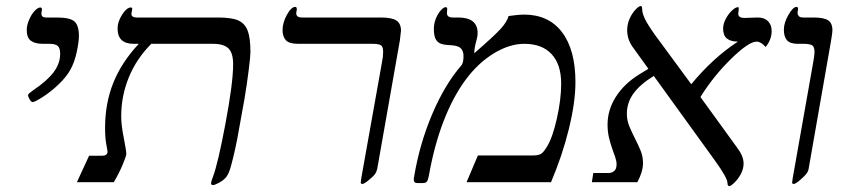

<svg xmlns="http://www.w3.org/2000/svg" viewBox="-20 -612 2852 645"><path d="M124 -464.8Q97.7 -464.8 83.7 -475.1Q69.8 -485.4 69.8 -511.2Q69.8 -527.3 77.9 -545.9Q85.9 -564.5 96.7 -575.7Q107.4 -586.9 115.2 -586.9Q121.1 -586.9 121.1 -579.1Q119.1 -573.2 119.1 -565.9Q119.1 -553.2 134.8 -553.2H170.9Q215.3 -553.2 230.2 -539.8Q245.1 -526.4 245.1 -491.2Q245.1 -471.7 237.8 -437.5Q230.5 -403.3 216.8 -378.4Q203.1 -353.5 177 -328.6Q150.9 -303.7 123.8 -286.4Q96.7 -269 89.8 -269Q85 -269 79.6 -278.1Q74.2 -287.1 74.2 -293Q75.7 -297.9 91.8 -309.1Q137.7 -339.8 159.9 -369.1Q182.1 -398.4 182.1 -431.2Q182.1 -451.2 173.8 -458Q165.5 -464.8 146 -464.8Z M696.3 9.8Q689 9.8 689 3.9Q689 -1.5 694.8 -16.6Q711.9 -60.5 737.5 -197.3Q763.2 -334 763.2 -396Q763.2 -434.1 747.3 -449.5Q731.4 -464.8 695.3 -464.8H488.3Q438.5 -415 412.8 -352.3Q387.2 -289.6 387.2 -222.2Q387.2 -190.4 396 -147.9Q404.3 -105 404.3 -95.2Q404.3 -87.9 392.1 -58.8Q379.9 -29.8 362.3 0H238.3L279.3 -88.9H324.2Q339.4 -88.9 341.3 -101.1Q341.3 -105.5 337.2 -126.7Q333 -147.9 333 -183.1Q333 -265.1 360.8 -334.2Q388.7 -403.3 446.3 -464.8H429.2Q375 -464.8 375 -516.1Q375 -539.1 390.4 -563Q405.8 -586.9 419.4 -586.9Q424.3 -586.9 424.3 -582L421.4 -565.9Q421.4 -553.2 439 -553.2H711.4Q758.8 -553.2 780.8 -543.2Q802.7 -533.2 812 -509Q821.3 -484.9 821.3 -437Q821.3 -422.9 815.4 -376Q809.6 -329.1 801.3 -279.8L782.7 -176.8Q776.9 -142.6 770 -111.6Q763.2 -80.6 755.9 -54Q748.5 -27.3 739.5 -16.6Q730.5 -5.9 715.6 2Q700.7 9.8 696.3 9.8Z M1259.3 -553.2Q1296.4 -553.2 1311.8 -543Q1327.1 -532.7 1327.1 -508.8L1323.2 -475.6L1247.1 -43.9Q1244.1 -32.7 1239.3 -26.4Q1234.4 -20 1219 -7.1Q1203.6 5.9 1197.3 5.9Q1191.9 5.9 1191.9 1L1193.8 -14.2L1263.2 -402.8Q1267.1 -420.9 1267.1 -438Q1267.1 -456.1 1258.8 -460.4Q1250.5 -464.8 1231.9 -464.8H981.9Q951.2 -464.8 940.2 -477.1Q929.2 -489.3 929.2 -511.2Q929.2 -535.6 943.8 -562.3Q958.5 -588.9 972.2 -588.9Q977.1 -588.9 977.1 -580.1L975.1 -567.9Q975.1 -553.2 994.1 -553.2Z M1770.5 -89.8Q1789.1 -89.8 1797.6 -95.2Q1806.2 -100.6 1817.4 -119.1Q1836.4 -149.9 1850.8 -214.1Q1865.2 -278.3 1865.2 -331.1Q1865.2 -395.5 1833 -430.2Q1800.8 -464.8 1741.2 -464.8Q1691.9 -464.8 1639.2 -432.9Q1586.4 -400.9 1544.2 -344Q1502 -287.1 1470.2 -205.1Q1438.5 -123 1420.4 -20Q1418 -7.3 1414.1 -2.2Q1410.2 2.9 1401.4 2.9H1381.3Q1370.1 2.9 1370.1 -7.8V-12.7L1371.1 -18.1Q1389.6 -128.9 1431.9 -228.5Q1474.1 -328.1 1531.2 -394Q1537.1 -402.8 1537.1 -423.8Q1537.1 -440.4 1528.3 -449.5Q1519.5 -458.5 1496.1 -460Q1469.7 -460.9 1458.7 -466.1Q1447.8 -471.2 1442.6 -482.7Q1437.5 -494.1 1437.5 -515.1Q1437.5 -532.7 1444.1 -549.3Q1450.7 -565.9 1460.4 -576.9Q1470.2 -587.9 1477.1 -587.9Q1482.4 -587.9 1482.4 -582L1481.4 -567.9Q1481.4 -553.2 1501.5 -553.2H1519Q1584.5 -553.2 1584.5 -501Q1584.5 -490.2 1581.5 -480Q1573.2 -451.2 1573.2 -433.1Q1643.1 -493.7 1663.3 -516.6Q1683.6 -539.6 1688.5 -558.1Q1693.4 -558.6 1700 -559.6Q1706.5 -560.5 1713.9 -561.3Q1721.2 -562 1728 -562.5Q1734.9 -563 1740.2 -563Q1823.2 -563 1868.2 -503.7Q1913.1 -444.3 1913.1 -335.9Q1913.1 -268.6 1891.1 -179Q1869.1 -89.4 1831.1 0H1547.4L1585.4 -89.8Z M2302.2 -329.1Q2376 -418.5 2459 -472.2Q2435.1 -472.2 2422.1 -482.4Q2409.2 -492.7 2409.2 -516.1Q2409.2 -531.2 2417.7 -547.9Q2426.3 -564.5 2438.5 -576.2Q2450.7 -587.9 2459 -587.9Q2461.9 -587.9 2461.9 -584L2460 -565.9Q2460 -551.8 2481 -551.8L2525.9 -553.2Q2547.9 -553.2 2560.1 -540.8Q2572.3 -528.3 2572.3 -507.8Q2572.3 -479.5 2552.2 -454.1Q2536.1 -472.2 2522 -472.2Q2495.1 -472.2 2435.8 -414.1Q2376.5 -356 2333 -286.1L2456.1 -116.2Q2478 -87.4 2478 -63Q2478 -45.9 2469.7 -29.3Q2461.4 -12.7 2448.5 0.2Q2435.5 13.2 2430.2 13.2Q2423.8 13.2 2423.8 2Q2423.8 -14.2 2379.9 -75.2L2176.3 -356.9Q2130.9 -329.1 2108.4 -298.3Q2085.9 -267.6 2085.9 -230Q2085.9 -207 2094.5 -186.8Q2103 -166.5 2113 -147Q2123 -127.4 2131.6 -107.2Q2140.1 -86.9 2140.1 -64Q2140.1 -35.2 2121.1 0H1968.3L1973.1 -30.8H2024.9Q2034.2 -30.8 2042.7 -37.1Q2051.3 -43.5 2051.3 -60.1Q2051.3 -70.8 2046.6 -84.5Q2042 -98.1 2036.1 -114.5Q2030.3 -130.9 2025.6 -150.6Q2021 -170.4 2021 -193.8Q2021 -242.7 2048.8 -286.6Q2076.7 -330.6 2127 -361.8L2158.2 -380.9L2104 -456.1Q2086.9 -481 2086.9 -511.2Q2086.9 -529.8 2094.7 -548.1Q2102.5 -566.4 2114.3 -579.1Q2126 -591.8 2132.8 -591.8Q2137.2 -591.8 2137.2 -582Q2137.2 -564 2152.3 -537.6Q2167.5 -511.2 2196.3 -473.1Z M2716.3 -437Q2716.3 -455.6 2707.5 -460.2Q2698.7 -464.8 2680.2 -464.8H2660.2Q2633.8 -464.8 2623.5 -477.1Q2613.3 -489.3 2613.3 -512.2Q2613.3 -535.6 2628.7 -562.3Q2644 -588.9 2656.2 -588.9Q2661.1 -588.9 2661.1 -580.1Q2659.2 -574.2 2659.2 -567.9Q2659.2 -563.5 2663.1 -558.3Q2667 -553.2 2678.2 -553.2H2713.4Q2747.1 -553.2 2761.7 -543.9Q2776.4 -534.7 2776.4 -509.8Q2776.4 -502.4 2772 -476.1L2696.3 -43.9Q2694.3 -32.2 2681.6 -20Q2668.9 -7.8 2660.2 -1Q2651.4 5.9 2646 5.9Q2641.1 5.9 2641.1 1L2643.1 -14.2L2711.9 -402.8Q2716.3 -427.2 2716.3 -437Z"/></svg>

Font: Tinos
Style: Italic
Weight: 400
Italic angle: -16.333°
Designer: Steve Matteson
Foundry: Monotype Imaging Inc.
Version: Version 1.32